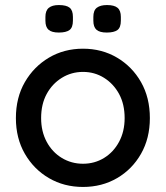

<svg xmlns="http://www.w3.org/2000/svg" viewBox="-20 -731 657 761"><path d="M574 -263Q574 -183 539 -121.5Q504 -60 444 -25Q384 10 309 10Q234 10 174 -25Q114 -60 78.5 -121.5Q43 -183 43 -263Q43 -344 78.5 -405.5Q114 -467 174 -502.5Q234 -538 309 -538Q384 -538 444 -502.5Q504 -467 539 -405.5Q574 -344 574 -263ZM474 -263Q474 -318 452 -358.5Q430 -399 392.5 -422.5Q355 -446 309 -446Q263 -446 225 -422.5Q187 -399 165 -358.5Q143 -318 143 -263Q143 -210 165 -169Q187 -128 225 -105Q263 -82 309 -82Q355 -82 392.5 -105Q430 -128 452 -169Q474 -210 474 -263ZM403 -602Q375 -602 362.5 -613Q350 -624 350 -649V-664Q350 -690 364 -700.5Q378 -711 404 -711Q433 -711 446 -700Q459 -689 459 -664V-649Q459 -622 445.5 -612Q432 -602 403 -602ZM213 -602Q185 -602 172.5 -613Q160 -624 160 -649V-664Q160 -689 173.5 -700Q187 -711 213 -711Q243 -711 256 -700.5Q269 -690 269 -664V-649Q269 -622 255.5 -612Q242 -602 213 -602Z"/></svg>

Font: Quicksand SemiBold
Style: Regular
Weight: 600
Designer: Andrew Paglinawan
Foundry: Andrew Paglinawan
Version: Version 3.006